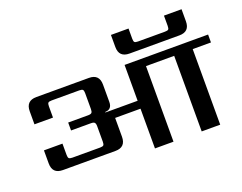

<svg xmlns="http://www.w3.org/2000/svg" viewBox="-128 -1098 1695 1344"><g transform="rotate(-20 719.5 -426.0)"><path d="M1248 -685H877Q799 -685 799 -762V-852H930V-776Q930 -756 936 -750Q942 -744 962 -744H1162Q1182 -744 1188 -750Q1194 -756 1194 -776V-852H1325V-762Q1325 -685 1248 -685ZM1439 -622V-563H1303V0H1165V-563H955V0H817V-296H628V-156Q628 -78 551 -78H160Q82 -78 82 -156V-253H220V-169Q220 -150 226 -143.5Q232 -137 252 -137H458Q478 -137 484 -143.5Q490 -150 490 -169V-285Q490 -304 483 -311.5Q476 -319 456 -319H308V-378H456Q476 -378 483 -385Q490 -392 490 -412V-531Q490 -550 484 -556.5Q478 -563 458 -563H252Q232 -563 226 -556.5Q220 -550 220 -531V-447H82V-544Q82 -622 160 -622H551Q628 -622 628 -544V-415Q628 -360 577 -359V-355H817V-622Z"/></g></svg>

Font: Sarpanch SemiBold
Style: Regular
Weight: 600
Designer: Manushi Parikh (Devanagari and Latin), Jyotish Sonowal (Devanagari)
Foundry: Indian Type Foundry
Version: Version 2.004;PS 1.0;hotconv 1.0.78;makeotf.lib2.5.61930; tt